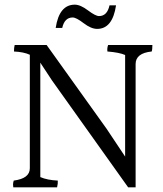

<svg xmlns="http://www.w3.org/2000/svg" viewBox="-20 -902 701 824"><path d="M397 -778Q371 -778 339 -802.5Q307 -827 292 -827Q257 -827 247 -782H219Q234 -882 301 -882Q325 -882 357.5 -857.5Q390 -833 405 -833Q440 -833 450 -879H478Q463 -778 397 -778ZM634 -709Q634 -689 631 -681Q562 -674 562 -627V-98H530L203 -557L153 -633V-142Q183 -129 228 -127Q229 -115 225 -98H37Q36 -103 36 -110.5Q36 -118 39 -127Q108 -136 108 -180V-667Q82 -679 40 -681Q40 -698 43 -709H180L437 -350L517 -230V-666Q492 -677 441 -681Q439 -695 444 -709Z"/></svg>

Font: Halant
Style: Regular
Weight: 400
Designer: Hitesh Malaviya (Devanagari), Satya Rajpurohit (Latin)
Foundry: Indian Type Foundry
Version: Version 1.101;PS 1.0;hotconv 1.0.78;makeotf.lib2.5.61930; tt